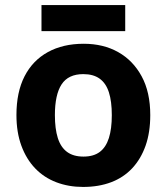

<svg xmlns="http://www.w3.org/2000/svg" viewBox="-20 -729 659 759"><path d="M574 -274Q574 -205.6 555.5 -153.1Q536.9 -100.5 502.5 -63.7Q468 -27 419 -8.5Q370 10 308.4 10Q251.2 10 202.6 -8.5Q154 -27 119 -63.5Q84 -100 64.5 -153Q45 -206 45 -274.2Q45 -364.7 77 -427.3Q109.1 -489.9 168.9 -522.9Q228.7 -556 311 -556Q388.4 -556 447.2 -523Q506 -490 540 -427.3Q574 -364.7 574 -274ZM197 -273.8Q197 -220 208.5 -183.5Q220 -147 245 -128.5Q270 -110 310 -110Q350 -110 374.5 -128.5Q399 -147 410.5 -183.5Q422 -220 422 -273.6Q422 -328 410.5 -364Q399 -400 374 -418Q349.1 -436 309.3 -436Q250 -436 223.5 -395.5Q197 -355 197 -273.8ZM475 -709V-606H144V-709Z"/></svg>

Font: Noto Sans Sinhala
Style: Regular
Weight: 400
Designer: Jelle Bosma - Monotype Design Team
Foundry: Monotype Imaging Inc.
Version: Version 2.006